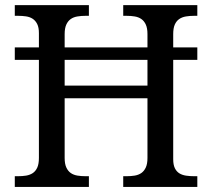

<svg xmlns="http://www.w3.org/2000/svg" viewBox="-20 -734 833 754"><path d="M660.2 -499V-108.9Q660.2 -86.9 666.7 -73.5Q673.3 -60.1 684.6 -53.2Q695.8 -46.4 710.7 -44.2Q725.6 -42 742.2 -42H754.9V0H463.9V-42H477.1Q494.1 -42 509 -44.4Q523.9 -46.9 534.9 -54.4Q545.9 -62 552.5 -76.2Q559.1 -90.3 559.1 -113.8V-348.1H233.9V-113.8Q233.9 -90.3 240.5 -76.2Q247.1 -62 258.1 -54.4Q269 -46.9 284.2 -44.4Q299.3 -42 315.9 -42H329.1V0H38.1V-42H50.8Q67.9 -42 82.8 -44.4Q97.7 -46.9 108.9 -54.4Q120.1 -62 126.5 -76.2Q132.8 -90.3 132.8 -113.8V-499H38.1V-547.9H132.8V-604Q132.8 -626 126.2 -639.4Q119.6 -652.8 108.4 -660.2Q97.2 -667.5 82.3 -669.7Q67.4 -671.9 50.8 -671.9H38.1V-713.9H329.1V-671.9H315.9Q299.3 -671.9 284.2 -669.4Q269 -667 258.1 -659.4Q247.1 -651.9 240.5 -637.7Q233.9 -623.5 233.9 -600.1V-547.9H559.1V-600.1Q559.1 -623.5 552.5 -637.7Q545.9 -651.9 534.9 -659.4Q523.9 -667 509 -669.4Q494.1 -671.9 477.1 -671.9H463.9V-713.9H754.9V-671.9H742.2Q725.1 -671.9 710.2 -669.4Q695.3 -667 684.1 -659.4Q672.9 -651.9 666.5 -637.7Q660.2 -623.5 660.2 -600.1V-547.9H754.9V-499ZM559.1 -397.9V-499H233.9V-397.9Z"/></svg>

Font: Droid-TTFautohint Serif
Style: Regular
Weight: 400
Foundry: Ascender Corporation
Version: Version 1.00; ttfautohint (v1.00rc1.4-1a1c-dirty) -l 8 -r 50